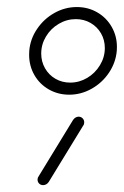

<svg xmlns="http://www.w3.org/2000/svg" viewBox="-20 -539 360 559"><path d="M285.2 -399.3Q285.2 -422.6 274.1 -441.9Q263 -461.1 243.7 -472.2Q224.4 -483.3 200.7 -483.3Q174.4 -483.3 151.1 -469.6Q127.8 -455.9 113.9 -432.8Q100 -409.6 100 -383Q100 -359.6 111.1 -340.2Q122.2 -320.7 141.5 -309.6Q160.7 -298.5 184.4 -298.5Q210.7 -298.5 233.9 -312.2Q257 -325.9 271.1 -349.3Q285.2 -372.6 285.2 -399.3ZM64.8 -379.6Q64.8 -387.4 65.2 -391.1Q68.1 -425.6 88 -454.8Q107.8 -484.1 138.5 -501.3Q169.3 -518.5 203.7 -518.5Q236.3 -518.5 263 -503.1Q289.6 -487.8 305 -461.1Q320.4 -434.4 320.4 -402.6Q320.4 -394.8 320 -391.1Q317 -356.7 297.2 -327.2Q277.4 -297.8 246.7 -280.6Q215.9 -263.3 181.5 -263.3Q148.9 -263.3 122 -278.7Q95.2 -294.1 80 -320.7Q64.8 -347.4 64.8 -379.6ZM105.6 0Q98.5 0 93.9 -4.6Q89.3 -9.3 89.3 -16.3Q89.3 -21.5 92.6 -25.9L192.6 -189.6Q195.6 -194.1 199.8 -196.7Q204.1 -199.3 208.9 -199.3Q215.9 -199.3 220.6 -194.4Q225.2 -189.6 225.2 -183Q225.2 -176.7 222.2 -173.3L121.9 -9.3Q118.9 -4.8 114.6 -2.4Q110.4 0 105.6 0Z"/></svg>

Font: 26F Galaxy Sans Light
Style: Italic
Weight: 300
Italic angle: -5°
Designer: C₂₉H₂₅N₃O₅
Version: Version 1.200